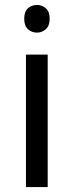

<svg xmlns="http://www.w3.org/2000/svg" viewBox="-20 -757 298 777"><path d="M173 -536V0H85V-536ZM130 -737Q150 -737 165.5 -723.5Q181 -710 181 -681Q181 -653 165.5 -639Q150 -625 130 -625Q108 -625 93 -639Q78 -653 78 -681Q78 -710 93 -723.5Q108 -737 130 -737Z"/></svg>

Font: Noto Sans Gujarati
Style: Regular
Weight: 400
Designer: Jelle Bosma - Monotype Design Team, Universal Thirst
Foundry: Monotype Imaging Inc.
Version: Version 2.102